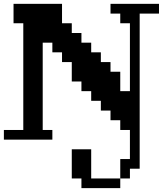

<svg xmlns="http://www.w3.org/2000/svg" viewBox="-20 -720 840 990"><path d="M649.9 200.2H600.1V100.1H649.9V-49.8H600.1V-100.1H549.8V-149.9H500V-200.2H450.2V-250H399.9V-299.8H350.1V-399.9H299.8V-450.2H250V-500H200.2V-49.8H250V0H0V-49.8H100.1V-600.1H49.8V-700.2H299.8V-600.1H350.1V-549.8H399.9V-500H450.2V-450.2H500V-399.9H549.8V-350.1H600.1V-250H649.9V-600.1H600.1V-649.9H549.8V-700.2H799.8V-649.9H700.2V149.9H649.9ZM600.1 200.2V250H399.9V200.2H350.1V49.8H450.2V200.2Z"/></svg>

Font: Redaction 50
Style: Bold
Weight: 700
Designer: Jeremy Mickel / Forest Young
Foundry: MCKL
Version: Version 2.001;hotconv 1.0.113;makeotfexe 2.5.65598 DEVELOPME